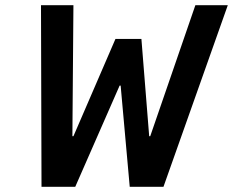

<svg xmlns="http://www.w3.org/2000/svg" viewBox="-20 -720 898 740"><path d="M140 0 138 -700H263L259 -195H263L425 -570H525L555 -195H559L733 -700H858L610 0H480L445 -390H441L270 0Z"/></svg>

Font: Cuprum
Style: Bold Italic
Weight: 700
Italic angle: -10°
Designer: Jovanny Lemonad
Foundry: Jovanny Lemonad
Version: Version 3.000